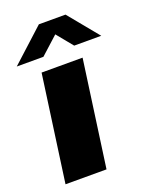

<svg xmlns="http://www.w3.org/2000/svg" viewBox="-153 -793 679 867"><g transform="rotate(-20 187.0 -360.0)"><path d="M277 -511 206 0H9L80 -511ZM390 -575H260L197 -652L112 -575H-16L143 -720H271Z"/></g></svg>

Font: Chivo Black Italic
Style: Regular
Weight: 900
Italic angle: -8.05°
Designer: Hector Gatti
Foundry: Omnibus-Type
Version: Version 1.007